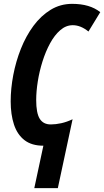

<svg xmlns="http://www.w3.org/2000/svg" viewBox="-20 -744 538 992"><path d="M157.2 228 204.1 8.8Q143.6 8.8 106.4 -20Q69.3 -48.8 52.2 -100.6Q35.2 -152.3 35.2 -220.2Q35.2 -286.1 48.6 -356.4Q62 -426.8 88.1 -492.4Q114.3 -558.1 152.8 -610.4Q191.4 -662.6 241.7 -693.4Q292 -724.1 353 -724.1Q444.3 -724.1 498 -681.2L437 -581.1Q397 -613.8 356 -613.8Q320.8 -613.8 291.3 -588.1Q261.7 -562.5 238.8 -520.3Q215.8 -478 199.7 -427Q183.6 -376 175.3 -323.7Q167 -271.5 167 -227.1Q167 -159.7 185.3 -130.4Q203.6 -101.1 242.2 -101.1Q267.6 -101.1 296.4 -107.4Q325.2 -113.8 355 -127.9L278.8 228Z"/></svg>

Font: Open Sans Condensed
Style: Bold Italic
Weight: 700
Width: 3
Italic angle: -12°
Designer: Monotype Design Team
Foundry: Monotype Imaging Inc.
Version: Version 3.003; ttfautohint (v1.8.4)